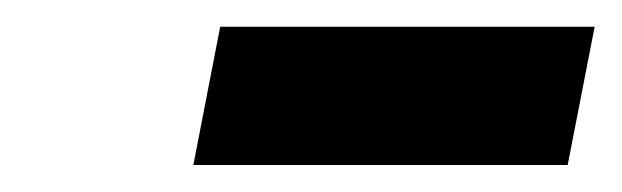

<svg xmlns="http://www.w3.org/2000/svg" viewBox="-20 -682 463 143"><path d="M422.9 -662.1 402.8 -559.1H124L144 -662.1Z"/></svg>

Font: Arimo SemiBold
Style: Italic
Weight: 600
Italic angle: -12°
Version: Version 1.33